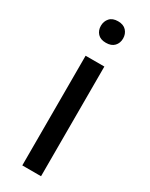

<svg xmlns="http://www.w3.org/2000/svg" viewBox="-191 -761 626 801"><g transform="rotate(30 121.5 -360.5)"><path d="M68.8 0ZM166.5 0H76.2V-528.3H166.5ZM68.8 -668.5Q68.8 -690.4 82.3 -705.6Q95.7 -720.7 122.1 -720.7Q148.4 -720.7 162.1 -705.6Q175.8 -690.4 175.8 -668.5Q175.8 -646.5 162.1 -631.8Q148.4 -617.2 122.1 -617.2Q95.7 -617.2 82.3 -631.8Q68.8 -646.5 68.8 -668.5Z"/></g></svg>

Font: Roboto-o
Style: o-Regular
Weight: 400
Designer: Google
Version: Version 2.134; 2016; ttfautohint (v1.6)